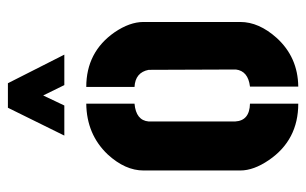

<svg xmlns="http://www.w3.org/2000/svg" viewBox="-170 -634 804 505"><g transform="rotate(-90 232.5 -381.0)"><path d="M128.9 -614.3 202.1 -762.7H266.6L341.8 -614.3H261.7L234.4 -669.9L208 -614.3ZM37.1 -151.4V-406.2Q37.1 -454.1 79.1 -500Q131.8 -555.7 212.9 -556.6V-429.7Q168.9 -425.8 166 -392.6V-165Q168 -127 212.9 -126V1Q117.2 1 64.5 -76.2Q37.1 -116.2 37.1 -151.4ZM257.8 1V-126Q298.8 -130.9 302.7 -163.1L301.8 -392.6Q294.9 -427.7 256.8 -429.7V-556.6Q348.6 -556.6 400.4 -482.4Q427.7 -442.4 427.7 -406.2V-151.4Q427.7 -102.5 385.7 -55.7Q335 0 257.8 1Z"/></g></svg>

Font: Post No Bills Colombo
Style: ExtraBold
Weight: 900
Designer: Kosala Senevirathne, Siva Puranthara, Lasantha Premarathna, Tharique Azeez
Foundry: Mooniak
Version: Version 1.220 ; ttfautohint (v1.5)